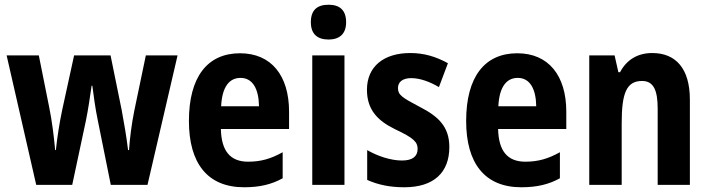

<svg xmlns="http://www.w3.org/2000/svg" viewBox="-20 -781 2993 811"><path d="M393 -273 448 0H603L730 -547H596L547 -312C536 -258 528 -194 525 -147H521C515 -198 504 -263 494 -316L447 -547H293L243 -318C231 -262 221 -196 216 -147H213C208 -204 199 -274 188 -327L144 -547H8L133 0H285L343 -272C352 -316 361 -376 367 -419H370C375 -380 383 -320 393 -273Z M994 -556C856 -556 778 -456 778 -270C778 -92 856 10 1011 10C1077 10 1127 -2 1174 -28V-138C1124 -110 1081 -98 1028 -98C952 -98 915 -144 913 -236H1201V-309C1201 -463 1125 -556 994 -556ZM996 -452C1047 -452 1073 -406 1074 -332H914C918 -415 949 -452 996 -452Z M1368 -761C1320 -761 1293 -739 1293 -687C1293 -637 1321 -614 1368 -614C1413 -614 1442 -637 1442 -687C1442 -738 1415 -761 1368 -761ZM1435 -547H1299V0H1435Z M1878 -160C1878 -247 1830 -290 1754 -329C1678 -369 1661 -380 1661 -409C1661 -435 1681 -451 1717 -451C1755 -451 1797 -435 1834 -413L1872 -514C1821 -542 1771 -557 1713 -557C1601 -557 1530 -500 1530 -402C1530 -319 1573 -272 1649 -235C1728 -198 1744 -181 1744 -152C1744 -120 1722 -103 1678 -103C1630 -103 1574 -122 1531 -147V-21C1578 0 1628 10 1688 10C1811 10 1878 -51 1878 -160Z M2165 -556C2027 -556 1949 -456 1949 -270C1949 -92 2027 10 2182 10C2248 10 2298 -2 2345 -28V-138C2295 -110 2252 -98 2199 -98C2123 -98 2086 -144 2084 -236H2372V-309C2372 -463 2296 -556 2165 -556ZM2167 -452C2218 -452 2244 -406 2245 -332H2085C2089 -415 2120 -452 2167 -452Z M2735 -557C2674 -557 2627 -529 2599 -476H2592L2576 -547H2469V0H2606V-261C2606 -387 2626 -439 2692 -439C2741 -439 2758 -399 2758 -322V0H2894V-360C2894 -491 2835 -557 2735 -557Z"/></svg>

Font: Noto Sans Georgian Condensed Bold
Style: Regular
Weight: 700
Width: 3
Designer: Monotype Design Team, Akaki Razmadze
Foundry: Google LLC
Version: Version 2.005